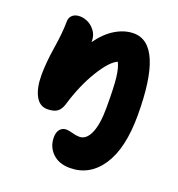

<svg xmlns="http://www.w3.org/2000/svg" viewBox="-140 -639 940 1014"><g transform="rotate(20 330.0 -132.0)"><path d="M363.8 259.8Q302.2 259.8 266.1 224.4Q230 189 230 136.2Q230 107.4 243.4 91.3Q256.8 75.2 278.8 75.2Q292 75.2 314.5 81.5Q336.9 87.9 355 87.9Q394 87.9 416 37.6Q438 -12.7 438 -106.9Q438 -220.2 431.9 -273.2Q425.8 -326.2 411.1 -354Q369.6 -336.9 317.1 -251.2Q264.6 -165.5 230 -49.8Q220.2 -17.6 200.7 -4.4Q181.2 8.8 146 8.8Q102.5 8.8 79.3 -34.9Q56.2 -78.6 56.2 -150.9Q56.2 -219.7 70.6 -310.3Q85 -400.9 85 -460.9Q85 -483.4 100.1 -497.3Q115.2 -511.2 142.1 -511.2Q164.1 -511.2 187 -500.5Q210 -489.7 227.5 -466.1Q245.1 -442.4 245.1 -412.1V-403.8Q288.1 -463.9 338.6 -493.9Q389.2 -523.9 439.9 -523.9Q606.9 -523.9 606.9 -123Q606.9 62 541 160.9Q475.1 259.8 363.8 259.8Z"/></g></svg>

Font: Shantell Sans Normal
Style: Regular
Weight: 800
Designer: Stephen Nixon, Anya Danilova, Shantell Martin
Foundry: Arrow Type
Version: Version 1.006;[559af2be0]